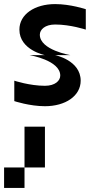

<svg xmlns="http://www.w3.org/2000/svg" viewBox="-20 -520 440 940"><path d="M200 -250H125C125 -250 275 -225 275 -150C275 -125 250 -100 200 -100C125 -100 50 -125 50 -125V-25C50 -25 125 0 200 0C300 0 375 -50 375 -125C375 -225 250 -250 250 -250H325C325 -250 175 -275 175 -350C175 -375 200 -400 250 -400C325 -400 400 -375 400 -375V-475C400 -475 325 -500 250 -500C150 -500 75 -450 75 -375C75 -275 200 -250 200 -250ZM0 400H100V300H0ZM100 300H200V100H100Z"/></svg>

Font: LS-VG5000 Shifted
Style: Regular
Weight: 400
Designer: Justin Bihan, 2021
Foundry: Justin Bihan, 2021
Version: Version 1.000;Glyphs 3.1.2 (3151)